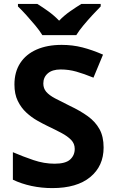

<svg xmlns="http://www.w3.org/2000/svg" viewBox="-20 -954 591 984"><path d="M511 -198Q511 -103 442.5 -46.5Q374 10 248 10Q193 10 141.5 -1Q90 -12 46 -33V-174Q97 -152 151.5 -133.5Q206 -115 260 -115Q316 -115 339.5 -136.5Q363 -158 363 -191Q363 -218 344.5 -237Q326 -256 295 -272.5Q264 -289 224 -308Q199 -320 170 -336.5Q141 -353 114.5 -377.5Q88 -402 71 -437Q54 -472 54 -521Q54 -585 83.5 -630.5Q113 -676 167.5 -700Q222 -724 296 -724Q352 -724 402.5 -711Q453 -698 508 -674L459 -556Q410 -576 371 -587Q332 -598 291 -598Q248 -598 225 -578Q202 -558 202 -526Q202 -501 217 -483.5Q232 -466 262 -450Q292 -434 337 -412Q392 -386 430.5 -358Q469 -330 490 -292Q511 -254 511 -198ZM197 -774Q183 -797 160.5 -824Q138 -851 114.5 -877Q91 -903 72 -921V-934H171Q197 -918 227 -896.5Q257 -875 283 -848Q309 -875 340 -896.5Q371 -918 397 -934H496V-921Q478 -903 454 -877Q430 -851 407.5 -824Q385 -797 371 -774Z"/></svg>

Font: Noto Sans Tangsa
Style: Bold
Weight: 700
Version: Version 1.504